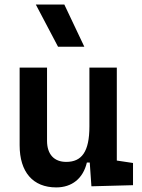

<svg xmlns="http://www.w3.org/2000/svg" viewBox="-20 -815 626 845"><path d="M227.5 9.8C296.4 9.8 345.7 -29.3 362.3 -99.6H375L382.3 4.9L565.4 0V-97.7L494.1 -108.4V-517.6H373.5V-258.8C373.5 -146 338.9 -102.5 271.5 -102.5C218.3 -102.5 187 -135.7 187 -195.3V-517.6H66.4V-175.8C66.4 -57.6 125 9.8 227.5 9.8ZM235.4 -609.4H351.1L263.2 -794.9H137.7Z"/></svg>

Font: Cascadia Code PL SemiBold
Style: Regular
Weight: 600
Monospace: yes
Designer: Aaron Bell
Foundry: Saja Typeworks
Version: Version 2404.023